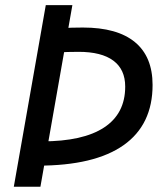

<svg xmlns="http://www.w3.org/2000/svg" viewBox="-20 -713 626 733"><path d="M32.7 0 154.8 -693.4H256.3L134.3 0ZM69.8 -80.6 85.9 -173.3H140.6Q296.9 -173.3 377.4 -226.3Q458 -279.3 458 -382.3Q458 -447.8 412.8 -481.4Q367.7 -515.1 280.3 -515.1Q190.9 -515.1 134.8 -505.4L150.9 -598.1Q207 -607.9 296.4 -607.9Q427.7 -607.9 495.1 -552.2Q562.5 -496.6 562.5 -388.7Q562.5 -236.8 451.7 -158.7Q340.8 -80.6 124.5 -80.6Z"/></svg>

Font: Cascadia Code
Style: Italic
Weight: 400
Italic angle: -10°
Designer: Aaron Bell
Foundry: Saja Typeworks
Version: Version 2407.024